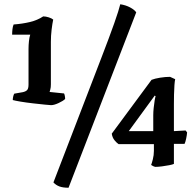

<svg xmlns="http://www.w3.org/2000/svg" viewBox="-20 -781 911 902"><path d="M220 -287Q215 -287 190.5 -289.5Q166 -292 135 -295.5Q104 -299 77 -303.5Q50 -308 40 -311Q40 -319 42 -327.5Q44 -336 47 -341L87 -348Q101 -351 107.5 -358Q114 -365 114 -384V-551Q114 -569 116 -587.5Q118 -606 122 -618H37Q37 -630 38.5 -643.5Q40 -657 44 -666Q85 -669 120.5 -677.5Q156 -686 183 -704Q195 -704 209 -699.5Q223 -695 230 -689Q226 -671 222.5 -642Q219 -613 219 -584V-385Q219 -370 216.5 -361.5Q214 -353 213 -349L281 -342Q283 -338 284.5 -330.5Q286 -323 286 -316Q277 -307 255.5 -297Q234 -287 220 -287ZM302 101Q276 101 259.5 95Q243 89 231 76L458 -514Q532 -706 545 -761Q571 -757 591.5 -746Q612 -735 620 -723ZM709 3Q707 3 700.5 0Q694 -3 690 -6Q693 -13 698 -32.5Q703 -52 703 -72V-104H537Q529 -109 518.5 -121.5Q508 -134 505 -153L692 -406Q707 -412 732 -416Q757 -420 779 -420L803 -409Q801 -401 799.5 -381Q798 -361 797.5 -336.5Q797 -312 797 -291V-165L852 -168L859 -159Q858 -146 854.5 -129.5Q851 -113 847 -105H797V-11Q791 -8 775.5 -5Q760 -2 741.5 0.5Q723 3 709 3ZM585 -165H700V-240Q700 -255 702 -274Q704 -293 706.5 -308.5Q709 -324 711 -329L707 -332Z"/></svg>

Font: Texturina
Style: Bold
Weight: 700
Designer: Guillermo Torres Carreño
Foundry: Omnibus-Type
Version: Version 1.002; ttfautohint (v1.8.3)